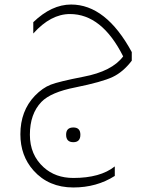

<svg xmlns="http://www.w3.org/2000/svg" viewBox="-20 -453 632 848"><path d="M487 324Q407 375 304 375Q195 375 128 300Q70 235 70 140Q70 37 134 -30Q168 -65 204 -79Q240 -93 348 -114Q475 -138 524 -204Q430 -391 289 -391Q204 -391 127 -305V-355Q208 -433 294 -433Q448 -433 562 -223V-185Q524 -135 477.5 -113Q431 -91 313 -67Q205 -46 163 -3Q112 50 112 142Q112 231 173 286Q225 333 304 333Q423 333 487 282ZM304 175Q272 175 272 142Q272 110 304 110Q335 110 335 142Q335 175 304 175Z"/></svg>

Font: Tajawal Light
Style: Regular
Weight: 300
Designer: Boutros Fonts
Foundry: Created by Boutros International 2017
Version: Version 1.700